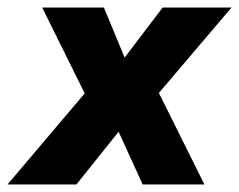

<svg xmlns="http://www.w3.org/2000/svg" viewBox="-54 -490 635 510"><path d="M489 0 368 -243 561 -470H378L277 -337L222 -470H58L171 -242L-34 0H149L261 -140L325 0Z"/></svg>

Font: Celebes ExtraBold
Style: Italic
Weight: 800
Italic angle: -10°
Designer: Anugrah Pasau
Foundry: Lafontype
Version: Version 1.000